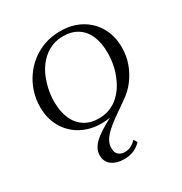

<svg xmlns="http://www.w3.org/2000/svg" viewBox="-176 -656 969 1022"><g transform="rotate(-30 308.0 -145.5)"><path d="M190 153Q190 127 204 105Q218 83 244 63Q270 43 304.5 23.5Q339 4 379 -16L380 -6Q358 2 334.5 6Q311 10 285 10Q215 10 160.5 -20Q106 -50 75 -104Q44 -158 44 -228Q44 -276 58 -320Q72 -364 98 -401.5Q124 -439 160 -467Q196 -495 241 -510.5Q286 -526 338 -526Q409 -526 463.5 -496Q518 -466 549 -412Q580 -358 580 -287Q580 -236 563.5 -190Q547 -144 517.5 -105Q488 -66 446 -38Q403 -8 369 16Q335 40 311.5 61.5Q288 83 275.5 104.5Q263 126 263 151Q263 178 278 191Q293 204 316 204Q338 204 355.5 194.5Q373 185 387 170L400 191Q383 210 357 222.5Q331 235 294 235Q248 235 219 213.5Q190 192 190 153ZM476 -170Q485 -191 490 -213Q495 -235 497.5 -257Q500 -279 500 -301Q500 -362 481 -405.5Q462 -449 425.5 -472Q389 -495 338 -495Q302 -495 272 -483.5Q242 -472 218 -451.5Q194 -431 176 -404Q158 -377 147 -346Q139 -324 133.5 -302.5Q128 -281 125.5 -259Q123 -237 123 -215Q123 -154 142.5 -110.5Q162 -67 198.5 -43.5Q235 -20 285 -20Q322 -20 352 -31.5Q382 -43 405.5 -63.5Q429 -84 447 -111.5Q465 -139 476 -170Z"/></g></svg>

Font: Roboto Serif 120pt Expanded Light
Style: Italic
Weight: 300
Width: 7
Italic angle: -10°
Designer: Greg Gazdowicz
Foundry: Commercial Type
Version: Version 1.008